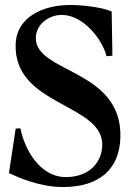

<svg xmlns="http://www.w3.org/2000/svg" viewBox="-20 -736 522 772"><path d="M233 16C382 16 460 -58 464 -182C473 -459 122 -441 124 -584C125 -638 175 -676 229 -676C317 -676 394 -573 408 -510L432 -512L429 -690C389 -707 312 -716 263 -716C153 -716 47 -668 43 -559C33 -308 399 -321 391 -149C388 -78 334 -24 245 -24C138 -24 78 -139 62 -220L43 -219L16 -40C53 -23 138 16 233 16Z"/></svg>

Font: RL Madena
Style: Regular
Weight: 400
Designer: I Kadek Wantara Putra
Foundry: Roughlines ID
Version: Version 1.000;Glyphs 3.1.2 (3151)